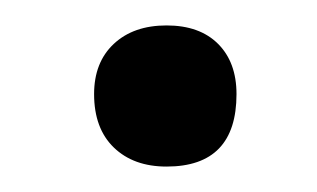

<svg xmlns="http://www.w3.org/2000/svg" viewBox="-20 -295 249 151"><path d="M111 -164Q85 -164 69.5 -179Q54 -194 54 -221Q54 -246 69.5 -260.5Q85 -275 111 -275Q137 -275 151.5 -260.5Q166 -246 166 -221Q166 -164 111 -164Z"/></svg>

Font: Cormorant Garamond Light
Style: Bold Italic
Weight: 700
Italic angle: -10°
Version: Version 4.001